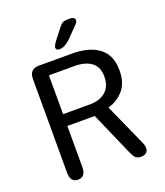

<svg xmlns="http://www.w3.org/2000/svg" viewBox="-145 -892 855 996"><g transform="rotate(-20 282.0 -394.0)"><path d="M156 -554V-339.5H303.5Q359 -339.5 391.5 -368Q424 -396.5 424 -450Q424 -503.5 390 -528.8Q356 -554 298 -554ZM71.5 -47.5V-565Q71.5 -619 125 -619H310Q346 -619 381 -611.5Q416 -604 445.2 -585.8Q474.5 -567.5 491.8 -535.2Q509 -503 509 -453.5Q509 -383.5 473.8 -344Q438.5 -304.5 389 -291.5L495 -54.5Q498 -47.5 499.5 -40.8Q501 -34 501 -28Q501 -12 490.8 -2.8Q480.5 6.5 462.5 6.5Q439.5 6.5 429.5 -5.2Q419.5 -17 410 -39.5L307 -274.5H156V-47.5Q156 6.5 113.5 6.5Q71.5 6.5 71.5 -47.5ZM253.5 -662Q246.5 -662 241 -665.8Q235.5 -669.5 235.5 -677Q235.5 -687.5 251.5 -709L293.5 -763.5Q306.5 -781 316.8 -787.2Q327 -793.5 347 -793.5H361.5Q372 -793.5 379 -788.5Q386 -783.5 386 -775.5Q386 -764 372 -751L312 -690Q296.5 -676 282.2 -669Q268 -662 253.5 -662Z"/></g></svg>

Font: Sono
Style: Regular
Weight: 400
Designer: Tyler Finck
Foundry: Tyler Finck
Version: Version 2.112